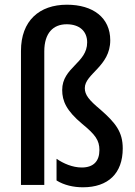

<svg xmlns="http://www.w3.org/2000/svg" viewBox="-20 -785 574 815"><path d="M448 -614C448 -710 375 -765 264 -765C147 -765 69 -697 69 -569V0H168V-567C168 -645 206 -682 263 -682C317 -682 350 -653 350 -605C350 -517 244 -499 244 -403C244 -356 262 -315 329 -259C384 -214 402 -190 402 -148C402 -101 377 -74 327 -74C288 -74 249 -91 220 -111V-19C252 1 292 10 332 10C439 10 501 -49 501 -155C501 -225 471 -263 406 -320C358 -360 340 -382 340 -411C340 -472 448 -503 448 -614Z"/></svg>

Font: Noto Sans Gujarati UI Condensed Medium
Style: Regular
Weight: 500
Width: 3
Designer: Jelle Bosma - Monotype Design Team, Universal Thirst
Foundry: Monotype Imaging Inc.
Version: Version 2.106